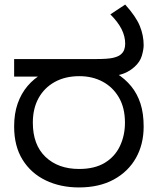

<svg xmlns="http://www.w3.org/2000/svg" viewBox="-20 -810 691 842"><path d="M326 12Q245 12 180.5 -19Q116 -50 79 -109.5Q42 -169 42 -255Q42 -312 57.5 -356Q73 -400 101 -433Q129 -466 168 -488L186 -474H42V-551H398Q452 -551 474 -556Q496 -561 507 -569Q520 -579 524.5 -591.5Q529 -604 529 -618Q529 -651 513 -682.5Q497 -714 464 -747L529 -790Q576 -738 593 -696.5Q610 -655 610 -612Q610 -593 602 -565.5Q594 -538 569 -516Q556 -504 538 -494.5Q520 -485 496 -480L491 -488Q529 -464 555.5 -431.5Q582 -399 596 -356Q610 -313 610 -255Q610 -177 576 -117Q542 -57 478.5 -22.5Q415 12 326 12ZM327 -69Q395 -69 439.5 -96Q484 -123 506 -169.5Q528 -216 528 -272Q528 -337 501.5 -382.5Q475 -428 430 -452Q385 -476 328 -476Q266 -476 220 -450.5Q174 -425 149 -379.5Q124 -334 124 -272Q124 -175 179.5 -122Q235 -69 327 -69Z"/></svg>

Font: hexkannada15
Style: Book
Weight: 400
Designer: Jelle Bosma - Monotype Design Team
Foundry: Monotype Imaging Inc.
Version: Version 2.003